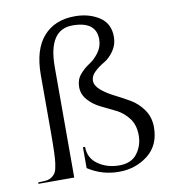

<svg xmlns="http://www.w3.org/2000/svg" viewBox="-83 -807 794 889"><g transform="rotate(-10 314.0 -362.5)"><path d="M600 -166Q600 -81 542 -35.5Q484 10 405 10Q326 10 260 -33V-131H270Q270 -78 312.5 -48.5Q355 -19 412 -19Q469 -19 496.5 -56Q524 -93 524 -141Q524 -189 500 -221Q476 -253 441.5 -270Q407 -287 373 -303.5Q339 -320 315 -347Q291 -374 291 -408.5Q291 -443 311.5 -467Q332 -491 356 -506Q380 -521 400.5 -548.5Q421 -576 421 -610Q421 -695 310 -695Q196 -695 196 -519V0H27L29 -7Q53 -7 67.5 -9Q82 -11 94 -20Q106 -29 111.5 -40.5Q117 -52 121 -80Q126 -114 126 -221V-494Q126 -613 179.5 -674Q233 -735 328 -735Q394 -735 442 -704Q490 -673 490 -610Q490 -573 469.5 -544Q449 -515 424.5 -501Q400 -487 379.5 -468Q359 -449 359 -426Q359 -403 384 -381.5Q409 -360 444 -342.5Q479 -325 514.5 -304.5Q550 -284 575 -248.5Q600 -213 600 -166Z"/></g></svg>

Font: Gilda Display
Style: Regular
Weight: 400
Designer: Eduardo Rodriguez Tunni
Foundry: Eduardo Rodriguez Tunni
Version: Version 1.001